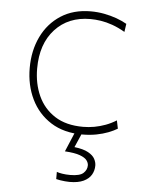

<svg xmlns="http://www.w3.org/2000/svg" viewBox="-52 -546 606 798"><g transform="rotate(5 251.0 -147.0)"><path d="M304 9Q226.5 9 172.5 -25.2Q118.5 -59.5 90.2 -117.8Q62 -176 62 -248Q62 -320.5 90 -378.5Q118 -436.5 170.2 -470.2Q222.5 -504 295 -504Q323.5 -504 351 -498.8Q378.5 -493.5 402.8 -484.8Q427 -476 446 -465L441 -431Q413.5 -447 388 -456Q362.5 -465 339.5 -468.5Q316.5 -472 296 -472Q204 -472 148.5 -411.5Q93 -351 93 -248Q93 -185 116.2 -134Q139.5 -83 186.2 -53Q233 -23 304 -23Q327.5 -23 351 -27.2Q374.5 -31.5 397.5 -40Q420.5 -48.5 442 -62L449 -28Q433.5 -18.5 411.5 -10Q389.5 -1.5 362.2 3.8Q335 9 304 9ZM268 210Q259.5 210 249.2 209Q239 208 229.2 206.5Q219.5 205 212 203V173Q219.5 176 234.8 178.5Q250 181 268 181Q308.5 181 323.2 167.2Q338 153.5 338 135Q338 124.5 330.2 114Q322.5 103.5 301 95.5Q279.5 87.5 238 85L279 -12H304V0L276 64Q313.5 68.5 333.8 79.8Q354 91 361.5 105.2Q369 119.5 369 133Q369 154 358.8 171.5Q348.5 189 326.2 199.5Q304 210 268 210Z"/></g></svg>

Font: Commissioner Thin Thin
Style: Regular
Weight: 250
Version: Version 1.000